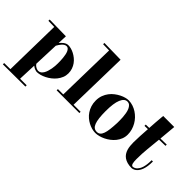

<svg xmlns="http://www.w3.org/2000/svg" viewBox="-92 -1182 1909 1909"><g transform="rotate(45 863.0 -227.0)"><path d="M-15.1 187 71.8 186 83 -418.9 -1 -420.9V-439L231 -435.1L227.1 -336.9Q234.4 -345.7 243.4 -355.2Q252.4 -364.7 263.2 -372.6Q273.9 -380.4 286.1 -385.3Q298.3 -390.1 312 -390.1Q330.1 -390.1 351.8 -384.3Q373.5 -378.4 395.5 -366.9Q417.5 -355.5 438.2 -338.6Q459 -321.8 474.9 -299.8Q490.7 -277.8 500.2 -250.7Q509.8 -223.6 509.8 -191.9Q509.8 -160.2 498.3 -132.1Q486.8 -104 468 -80.3Q449.2 -56.6 425 -37.8Q400.9 -19 374.8 -5.9Q348.6 7.3 323 14.2Q297.4 21 275.9 21Q272.9 20.5 266.4 19.3Q259.8 18.1 251.2 15.1Q242.7 12.2 233.2 7.1Q223.6 2 214.8 -5.9L207 185.1H299.8V203.1L-15.1 205.1ZM279.8 2.9Q296.9 2.9 309.8 -6.8Q322.8 -16.6 332.3 -32.5Q341.8 -48.3 348.1 -68.6Q354.5 -88.9 358.4 -110.1Q362.3 -131.3 363.8 -151.6Q365.2 -171.9 365.2 -188Q365.2 -203.6 364.7 -223.4Q364.3 -243.2 362.1 -263.4Q359.9 -283.7 356.2 -303.2Q352.5 -322.8 345.9 -337.6Q339.4 -352.5 329.6 -361.8Q319.8 -371.1 306.2 -371.1Q293.5 -371.1 281.7 -364.3Q270 -357.4 260 -346.9Q250 -336.4 241.5 -323.2Q232.9 -310.1 226.1 -297.9L215.8 -35.2Q223.1 -22.9 232.4 -15.6Q241.7 -8.3 250.2 -4.4Q258.8 -0.5 265.9 1Q272.9 2.4 276.9 2.9Z M545.9 -7.8H621.1L634.3 -639.2L548.3 -641.1V-659.2L780.3 -654.8L766.1 -7.8H865.2V9.8H545.9Z M1357.4 -179.2Q1357.4 -145.5 1345.9 -116.5Q1334.5 -87.4 1315.2 -63.2Q1295.9 -39.1 1271.2 -20.3Q1246.6 -1.5 1220 11.5Q1193.4 24.4 1167 31.2Q1140.6 38.1 1118.2 38.1H1113.3Q1090.8 37.6 1065.7 30.8Q1040.5 23.9 1015.9 11Q991.2 -2 969 -21Q946.8 -40 929.7 -65.7Q912.6 -91.3 902.3 -123.3Q892.1 -155.3 892.1 -193.8Q892.1 -233.4 904.3 -266.4Q916.5 -299.3 936.3 -325.2Q956.1 -351.1 981.2 -370.1Q1006.3 -389.2 1032 -401.9Q1057.6 -414.6 1081.3 -420.7Q1105 -426.8 1122.6 -426.8H1126.5Q1156.2 -425.8 1185.1 -416.3Q1213.9 -406.7 1239.5 -390.1Q1265.1 -373.5 1286.9 -350.8Q1308.6 -328.1 1324.2 -300.8Q1339.8 -273.4 1348.6 -242.7Q1357.4 -211.9 1357.4 -179.2ZM1201.2 -187Q1201.2 -199.2 1201.2 -220.7Q1201.2 -242.2 1199.5 -266.8Q1197.8 -291.5 1193.4 -316.9Q1189 -342.3 1180.2 -362.8Q1171.4 -383.3 1157.5 -396.2Q1143.6 -409.2 1122.6 -409.2Q1082.5 -409.2 1059.3 -354.5Q1036.1 -299.8 1036.1 -189Q1036.1 -133.8 1040.8 -94.2Q1045.4 -54.7 1055.2 -29.3Q1064.9 -3.9 1080.6 8.1Q1096.2 20 1118.2 20H1122.6Q1143.6 19 1157.5 6.8Q1171.4 -5.4 1180.4 -30.5Q1189.5 -55.7 1194.1 -94.2Q1198.7 -132.8 1201.2 -187Z M1413.1 -376 1461.4 -377Q1463.9 -414.6 1466.8 -459.2Q1469.7 -503.9 1475.1 -559.1H1630.4L1614.3 -380.9L1701.2 -382.8V-365.2L1612.3 -362.8Q1605.5 -290.5 1597.9 -217.3Q1590.3 -144 1590.3 -66.9Q1590.3 -29.3 1595.9 -9.8Q1601.6 9.8 1615.2 12.2H1620.1Q1644 9.3 1663.1 -10.3Q1670.9 -18.6 1678.7 -31.5Q1686.5 -44.4 1692.4 -63.2Q1698.2 -82 1701.7 -107.7Q1705.1 -133.3 1705.1 -167H1723.1Q1723.1 -129.9 1719 -101.8Q1714.8 -73.7 1707.5 -53Q1700.2 -32.2 1690.9 -18.1Q1681.6 -3.9 1671.9 5.4Q1648.9 26.9 1620.1 29.8Q1584 29.8 1557.4 22.2Q1530.8 14.6 1512 1.2Q1493.2 -12.2 1481.2 -30.5Q1469.2 -48.8 1462.6 -70.3Q1456.1 -91.8 1453.6 -115.7Q1451.2 -139.6 1451.2 -164.1Q1451.2 -209.5 1454.1 -256.3Q1457 -303.2 1460.4 -358.9L1413.1 -357.9Z"/></g></svg>

Font: Purple Purse
Style: Regular
Weight: 400
Designer: Astigmatic (AOETI)
Foundry: Astigmatic (AOETI)
Version: Version 1.000